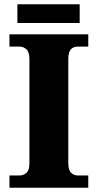

<svg xmlns="http://www.w3.org/2000/svg" viewBox="-20 -874 455 894"><path d="M24 0V-57H72Q89 -57 103 -69Q117 -81 117 -113V-598Q117 -632 103 -644.5Q89 -657 72 -657H24V-714H391V-657H342Q322 -657 310 -644.5Q298 -632 298 -598V-114Q298 -82 311 -69.5Q324 -57 342 -57H391V0ZM61 -767V-854H351V-767Z"/></svg>

Font: Noto Serif Tamil ExtraBold
Style: Regular
Weight: 800
Designer: Indian Type Foundry, Tom Grace, and the Monotype Design Team
Foundry: Monotype Imaging Inc.
Version: Version 2.004; ttfautohint (v1.8.4.7-5d5b)